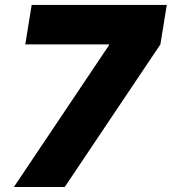

<svg xmlns="http://www.w3.org/2000/svg" viewBox="-20 -747 686 767"><path d="M35.5 0 414.8 -565.3 416.2 -569.6H81L106.5 -727.3H646.3L620.7 -569.6L238.6 0Z"/></svg>

Font: Inter P Black
Style: Italic
Weight: 900
Italic angle: -9.40001°
Designer: Rasmus Andersson
Foundry: rsms
Version: Version 3.018;git-588b23468